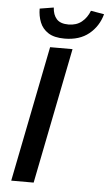

<svg xmlns="http://www.w3.org/2000/svg" viewBox="-58 -883 521 921"><g transform="rotate(5 203.0 -422.5)"><path d="M32 0 162 -654H270L140 0ZM227 -701Q177 -701 148.5 -719.5Q120 -738 108 -768.5Q96 -799 96 -834L163 -845Q165 -810 183 -790Q201 -770 240 -770Q278 -770 303.5 -790.5Q329 -811 342 -845L406 -834Q390 -775 344.5 -738Q299 -701 227 -701Z"/></g></svg>

Font: Source Sans 3 Semibold
Style: Italic
Weight: 600
Italic angle: -11°
Designer: Paul D. Hunt
Foundry: Adobe
Version: Version 3.052;hotconv 1.1.0;makeotfexe 2.6.0